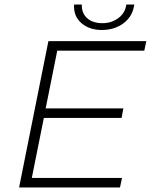

<svg xmlns="http://www.w3.org/2000/svg" viewBox="-20 -825 664 845"><path d="M232 -602 181 -348H523L515 -306H173L120 -42H517L508 0H64L193 -644H624L615 -602ZM306 -805H340Q339 -767 363.5 -745Q388 -723 431 -723Q471 -723 501 -745.5Q531 -768 536 -805H571Q564 -753 524 -723Q484 -693 428 -693Q373 -693 338 -723.5Q303 -754 306 -805Z"/></svg>

Font: Montserrat Ace
Style: Light Italic
Weight: 300
Italic angle: -11.3°
Designer: Julieta Ulanovsky
Foundry: Julieta Ulanovsky
Version: Version 1